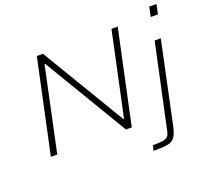

<svg xmlns="http://www.w3.org/2000/svg" viewBox="-154 -933 1436 1327"><g transform="rotate(-20 564.5 -269.5)"><path d="M76 0 223 -688H268L636 -74H641L772 -688H818L671 0H628L259 -617H254L123 0ZM1055 -672 1070 -743H1123L1108 -672ZM757 204 766 166Q813 166 838.5 162Q864 158 875.5 146Q887 134 892 110L1025 -510H1070L941 99Q934 130 924.5 149.5Q915 169 901.5 180.5Q888 192 868 196.5Q848 201 821 202.5Q794 204 757 204Z"/></g></svg>

Font: Saira Expanded ExtraLight
Style: Italic
Weight: 250
Width: 7
Italic angle: -12°
Designer: Hector Gatti with collaboration of the Omnibus-Type team
Foundry: Omnibus-Type
Version: Version 1.101